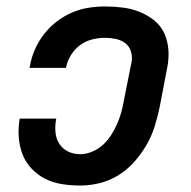

<svg xmlns="http://www.w3.org/2000/svg" viewBox="-20 -562 590 594"><path d="M228 12Q199 12 171 7.5Q143 3 119.5 -9Q96 -21 77.5 -40.5Q59 -60 49.5 -85Q40 -110 38 -138Q36 -166 41 -195H154Q150 -175 151.5 -154.5Q153 -134 163 -118Q173 -102 190 -93.5Q207 -85 228 -85Q246 -85 264.5 -92.5Q283 -100 298 -113.5Q313 -127 323.5 -143.5Q334 -160 342 -178Q350 -196 355 -214Q360 -232 363 -250L387 -370Q390 -387 385 -403Q380 -419 367.5 -428.5Q355 -438 338.5 -441.5Q322 -445 305 -445Q285 -445 265 -440Q245 -435 228.5 -423Q212 -411 200.5 -393Q189 -375 185 -356L184 -352H71L73 -359Q77 -384 88 -409Q99 -434 116 -456Q133 -478 155 -495Q177 -512 202.5 -523Q228 -534 254 -538Q280 -542 305 -542Q333 -542 360.5 -538.5Q388 -535 412.5 -525Q437 -515 457.5 -498.5Q478 -482 488.5 -458.5Q499 -435 501 -407.5Q503 -380 497 -351L474 -231Q468 -202 459 -172.5Q450 -143 434 -115Q418 -87 396 -62Q374 -37 346.5 -20Q319 -3 288.5 4.5Q258 12 228 12Z"/></svg>

Font: Lode
Style: Bold Italic
Weight: 700
Italic angle: -11°
Monospace: yes
Designer: Belleve Invis
Foundry: Belleve Invis
Version: Version 29.2.0; ttfautohint (v1.8.3)